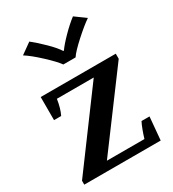

<svg xmlns="http://www.w3.org/2000/svg" viewBox="-186 -875 883 979"><g transform="rotate(-30 255.5 -386.0)"><path d="M78 -727 141 -772Q174 -746 212.5 -708Q251 -670 267 -644H271Q289 -670 327 -708.5Q365 -747 398 -772L460 -727Q426 -704 374 -657Q322 -610 305 -584H233Q215 -610 164 -657.5Q113 -705 78 -727ZM19 -23 334 -449H117Q109 -396 92 -362H50V-498H492V-468L180 -48H401Q407 -69 416.5 -94.5Q426 -120 434 -135H481L469 0H19Z"/></g></svg>

Font: Trirong
Style: Bold
Weight: 700
Designer: Katatrad Team
Foundry: CadsonDemak
Version: Version 1.001